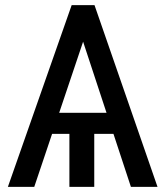

<svg xmlns="http://www.w3.org/2000/svg" viewBox="-20 -727 642 747"><path d="M113.3 0H10.7L258.8 -707H321.3L326.2 -632.8ZM279.3 -637.7 286.1 -707H347.7L592.8 0H489.3ZM467.8 -206.1H130.9V-288.1H467.8ZM346.7 0H250V-261.7H346.7Z"/></svg>

Font: WEMIX Pretendard Variable
Style: Regular
Weight: 400
Designer: Base glyphs from Inter by Rasmus Andersson; Hangeul glyphs from Noto Sans CJK(Source Han Sans) by Jang Soo-young and Kan
Foundry: Kil Hyung-jin
Version: Version 1.000;Glyphs 3.2 (3208)